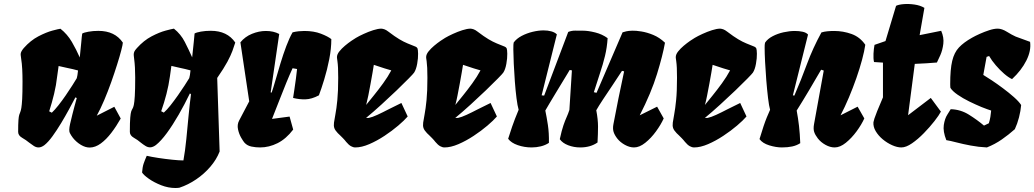

<svg xmlns="http://www.w3.org/2000/svg" viewBox="-20 -732 5204 966"><path d="M432.1 10.3Q410.2 10.7 387 -3.2Q363.8 -17.1 346.7 -38.6Q337.4 -50.8 331.3 -63Q325.2 -75.2 332.5 -107.9Q339.4 -137.2 344.5 -157.7Q349.6 -178.2 354.7 -196.8Q359.9 -215.3 366.2 -238.8L359.4 -242.2Q346.2 -216.8 327.4 -182.1Q308.6 -147.5 287.1 -111.8Q265.6 -76.2 244.1 -46.6Q222.7 -17.1 203.6 -2Q189.5 8.8 175.8 9.8Q162.6 10.3 150.4 2.4Q138.2 -5.4 126.5 -14.6Q111.3 -27.3 91.3 -38.8Q71.3 -50.3 71.3 -68.4Q71.3 -108.4 72.8 -127.4Q74.2 -146.5 76.9 -154.5Q79.6 -162.6 82.3 -168.9Q85 -175.3 87.4 -189.2Q89.8 -203.1 91.6 -233.6Q93.3 -264.2 93.3 -321.3Q93.3 -355 91.8 -384Q90.3 -413.1 86.4 -437Q84.5 -449.2 84.2 -454.3Q84 -459.5 84 -460Q84 -471.7 99.6 -490.2Q133.8 -528.8 173.3 -549.3Q212.9 -569.8 243.9 -578.1Q274.9 -586.4 284.2 -587.4Q318.8 -560.1 341.6 -521Q364.3 -481.9 381.3 -442.9Q386.2 -486.3 388.9 -518.8Q391.6 -551.3 393.6 -563Q401.9 -568.4 425 -572.5Q448.2 -576.7 475.1 -576.7Q558.1 -576.7 598.1 -517.6Q597.7 -508.3 590.1 -478.8Q582.5 -449.2 569.3 -407.5Q556.2 -365.7 539.6 -318.8Q522.9 -272 504.2 -227.8Q485.4 -183.6 466.8 -149.9L555.2 -194.8L587.4 -135.7Q565.4 -96.7 540 -63.5Q514.6 -30.3 487.3 -10.3Q460 9.8 432.1 10.3ZM240.7 -165Q255.4 -178.7 273.9 -202.1Q292.5 -225.6 310.8 -252.4Q329.1 -279.3 344 -302.5Q358.9 -325.7 366.2 -338.4Q369.1 -352.1 369.4 -352.8Q369.6 -353.5 369.9 -356.2Q370.1 -358.9 372.6 -377.4Q345.7 -384.8 321 -389.6Q296.4 -394.5 274.9 -399.9L267.6 -347.7Q262.7 -303.2 252.2 -259.8Q241.7 -216.3 227.5 -171.9Z M862.3 213.9Q826.7 213.9 791 200Q755.4 186 729 167.5Q702.6 148.9 694.8 135.7Q696.8 108.4 702.6 91.3Q708.5 74.2 718.3 51.8Q740.7 57.1 775.9 62.5Q811 67.9 846.2 71.5Q881.3 75.2 902.8 75.2Q911.6 27.3 917.5 -32.7Q923.3 -92.8 929 -152.3Q934.6 -211.9 940.9 -257.8L935.5 -262.2Q909.2 -207.5 879.2 -155.3Q849.1 -103 819.6 -62.7Q790 -22.5 764.6 -2.4Q749.5 8.8 736.3 9.3Q724.1 9.8 712.2 2.4Q700.2 -4.9 687.5 -15.1Q672.9 -27.8 653.1 -39.1Q633.3 -50.3 633.3 -68.4Q633.3 -117.2 635.3 -139.9Q637.2 -162.6 640.1 -171.1Q643.1 -179.7 646.7 -185.3Q650.4 -190.9 653.3 -204.1Q656.2 -217.3 658.2 -248.8Q660.2 -280.3 660.2 -342.3Q660.2 -369.6 658.9 -392.3Q657.7 -415 654.8 -437Q653.8 -443.8 653.3 -450.2Q652.8 -456.5 652.8 -457Q652.8 -465.3 655.8 -472.2Q658.7 -479 668.9 -490.2Q703.6 -528.8 742.9 -549.3Q782.2 -569.8 813.5 -578.1Q844.7 -586.4 855 -587.9Q889.6 -560.5 909.9 -520.8Q930.2 -481 946.8 -443.4Q952.1 -486.8 954.8 -519.3Q957.5 -551.8 959 -563.5Q967.8 -568.8 990.7 -573Q1013.7 -577.1 1040.5 -577.1Q1123.5 -577.1 1163.6 -518.1L1163.1 -517.6H1163.6Q1157.2 -497.6 1149.2 -475.3Q1141.1 -453.1 1124 -421.1Q1106.9 -389.2 1072.8 -339.8L1085 30.3Q1069.3 70.8 1038.3 106.9Q1007.3 143.1 967 170.4Q926.8 197.8 882.8 212.4Q873.5 213.9 862.3 213.9ZM804.2 -165.5Q819.3 -178.7 837.9 -202.1Q856.4 -225.6 875 -252Q893.6 -278.3 908.7 -301.8Q923.8 -325.2 932.1 -338.9Q935.1 -352.5 935.3 -353.3Q935.5 -354 935.8 -356.4Q936 -358.9 938.5 -377.9Q911.1 -385.3 887.5 -390.1Q863.8 -395 842.3 -400.4L835 -348.1Q828.6 -302.2 817.4 -259Q806.2 -215.8 791 -172.4Z M1288.6 9.8Q1266.1 9.8 1245.1 5.4Q1224.1 1 1210.4 -13.7Q1204.6 -20 1193.6 -38.8Q1182.6 -57.6 1177.5 -81.3Q1172.4 -105 1183.1 -125.5L1233.9 -222.2L1189.5 -519Q1212.4 -547.4 1247.6 -561.8Q1282.7 -576.2 1317.9 -576.2Q1356.4 -576.2 1384.8 -561L1341.8 -267.1L1346.7 -266.1Q1355 -289.6 1366.2 -328.9Q1377.4 -368.2 1391.1 -413.3Q1404.8 -458.5 1420.4 -500Q1436 -541.5 1452.1 -569.3Q1467.8 -573.2 1482.7 -574.7Q1497.6 -576.2 1511.2 -576.2Q1559.1 -576.2 1594.5 -562.5Q1629.9 -548.8 1647 -535.2Q1647 -487.3 1636.5 -433.8Q1626 -380.4 1611.3 -332.5Q1596.7 -284.7 1584.5 -252.4Q1547.9 -232.9 1516.6 -232.2Q1485.4 -231.4 1454.6 -239.3Q1457 -253.9 1460.9 -280.5Q1464.8 -307.1 1468.8 -335.9Q1472.7 -364.7 1474.6 -384.8L1452.1 -388.7Q1438 -358.4 1420.4 -315.4Q1402.8 -272.5 1384.5 -225.1Q1366.2 -177.7 1348.6 -133.8L1437 -145.5L1455.1 -80.1Q1419.4 -33.2 1376.5 -11.7Q1333.5 9.8 1288.6 9.8Z M1767.6 9.8Q1756.8 9.8 1745.6 3.4Q1734.4 -2.9 1721.7 -18.1Q1715.3 -25.4 1714.4 -27.1Q1713.4 -28.8 1705.6 -36.6Q1698.2 -44.4 1690.2 -52Q1682.1 -59.6 1679.7 -62Q1666 -76.2 1662.1 -87.6Q1658.2 -99.1 1660.4 -115.2Q1662.6 -131.3 1667.7 -158Q1672.9 -184.6 1677.2 -228.5Q1681.6 -272.5 1681.6 -340.3Q1681.6 -370.1 1680.7 -390.4Q1679.7 -410.6 1677.7 -424.3Q1676.3 -432.6 1675.8 -438.2Q1675.3 -443.8 1675.3 -444.3Q1675.3 -458 1687 -472.9Q1698.7 -487.8 1715.3 -501.7Q1731.9 -515.6 1747.6 -526.4Q1763.2 -537.1 1771 -541.5Q1786.6 -550.8 1810.1 -561.5Q1833.5 -572.3 1857.7 -580.1Q1881.8 -587.9 1898.9 -587.9Q1905.8 -587.4 1914.3 -584.5Q1922.9 -581.5 1934.1 -572.8Q1966.8 -547.9 1989 -534.7Q2011.2 -521.5 2030.3 -513.7Q2049.3 -505.9 2071.3 -497.1Q2078.1 -494.1 2080.6 -488.5Q2083 -482.9 2083.5 -461.9Q2084 -439.5 2078.9 -410.9Q2073.7 -382.3 2063.5 -366.7Q2060.1 -361.3 2035.9 -336.7Q2011.7 -312 1975.6 -277.3Q1939.5 -242.7 1898.9 -205.8Q1858.4 -168.9 1821.8 -138.7H1835.4Q1852.5 -142.1 1878.9 -154.3Q1905.3 -166.5 1936.8 -182.9Q1968.3 -199.2 1999.5 -213.9L2031.2 -146Q2014.6 -126.5 1983.6 -100.1Q1952.6 -73.7 1914.6 -48.6Q1876.5 -23.4 1837.9 -6.8Q1799.3 9.8 1767.6 9.8ZM1821.8 -203.6Q1838.4 -224.1 1861.3 -252.4Q1884.3 -280.8 1907.7 -313Q1931.2 -345.2 1948.7 -377.9Q1937.5 -380.9 1915 -387.9Q1892.6 -395 1860.8 -405.8Q1858.9 -393.1 1854.5 -367.4Q1850.1 -341.8 1844.5 -311.3Q1838.9 -280.8 1833.3 -252.4Q1827.6 -224.1 1822.8 -206.1Q1822.8 -206.1 1822.3 -205.1Q1821.8 -204.1 1821.8 -203.6Z M2216.3 9.8Q2205.6 9.8 2194.3 3.4Q2183.1 -2.9 2170.4 -18.1Q2164.1 -25.4 2163.1 -27.1Q2162.1 -28.8 2154.3 -36.6Q2147 -44.4 2138.9 -52Q2130.9 -59.6 2128.4 -62Q2114.7 -76.2 2110.8 -87.6Q2106.9 -99.1 2109.1 -115.2Q2111.3 -131.3 2116.5 -158Q2121.6 -184.6 2126 -228.5Q2130.4 -272.5 2130.4 -340.3Q2130.4 -370.1 2129.4 -390.4Q2128.4 -410.6 2126.5 -424.3Q2125 -432.6 2124.5 -438.2Q2124 -443.8 2124 -444.3Q2124 -458 2135.7 -472.9Q2147.5 -487.8 2164.1 -501.7Q2180.7 -515.6 2196.3 -526.4Q2211.9 -537.1 2219.7 -541.5Q2235.4 -550.8 2258.8 -561.5Q2282.2 -572.3 2306.4 -580.1Q2330.6 -587.9 2347.7 -587.9Q2354.5 -587.4 2363 -584.5Q2371.6 -581.5 2382.8 -572.8Q2415.5 -547.9 2437.7 -534.7Q2460 -521.5 2479 -513.7Q2498 -505.9 2520 -497.1Q2526.9 -494.1 2529.3 -488.5Q2531.7 -482.9 2532.2 -461.9Q2532.7 -439.5 2527.6 -410.9Q2522.5 -382.3 2512.2 -366.7Q2508.8 -361.3 2484.6 -336.7Q2460.4 -312 2424.3 -277.3Q2388.2 -242.7 2347.7 -205.8Q2307.1 -168.9 2270.5 -138.7H2284.2Q2301.3 -142.1 2327.6 -154.3Q2354 -166.5 2385.5 -182.9Q2417 -199.2 2448.2 -213.9L2480 -146Q2463.4 -126.5 2432.4 -100.1Q2401.4 -73.7 2363.3 -48.6Q2325.2 -23.4 2286.6 -6.8Q2248 9.8 2216.3 9.8ZM2270.5 -203.6Q2287.1 -224.1 2310.1 -252.4Q2333 -280.8 2356.4 -313Q2379.9 -345.2 2397.5 -377.9Q2386.2 -380.9 2363.8 -387.9Q2341.3 -395 2309.6 -405.8Q2307.6 -393.1 2303.2 -367.4Q2298.8 -341.8 2293.2 -311.3Q2287.6 -280.8 2282 -252.4Q2276.4 -224.1 2271.5 -206.1Q2271.5 -206.1 2271 -205.1Q2270.5 -204.1 2270.5 -203.6Z M2654.8 9.8Q2618.2 9.8 2585 -1.7Q2551.8 -13.2 2536.6 -33.7Q2549.3 -73.2 2556.6 -94.7Q2564 -116.2 2571 -134Q2578.1 -151.9 2589.4 -179.7Q2583.5 -199.7 2578.6 -238.3Q2573.7 -276.9 2570.3 -322.5Q2566.9 -368.2 2564.9 -410.9Q2563 -453.6 2562.7 -483.2Q2562.5 -512.7 2564.5 -518.1Q2578.6 -537.6 2604.5 -551.3Q2630.4 -564.9 2659.9 -572Q2689.5 -579.1 2714.8 -579.1Q2736.3 -579.1 2753.9 -574.2Q2771.5 -569.3 2781.7 -559.1L2705.1 -252.4L2717.8 -251L2838.9 -571.3Q2856 -578.1 2874.5 -577.9Q2893.1 -577.6 2913.6 -577.6Q2939.5 -577.6 2974.6 -568.8Q3009.8 -560.1 3037.1 -540Q3034.2 -493.2 3023.9 -450.7Q3013.7 -408.2 2998.8 -364.3Q2983.9 -320.3 2967.8 -268.1L2981.4 -265.1L3112.3 -569.3Q3120.6 -571.8 3131.3 -574.5Q3142.1 -577.1 3162.1 -577.6Q3179.2 -578.1 3207 -573.7Q3234.9 -569.3 3266.4 -556.4Q3297.9 -543.5 3325.7 -517.1Q3314.5 -453.6 3285.6 -359.6Q3256.8 -265.6 3198.7 -151.9L3286.1 -195.3L3319.3 -136.2Q3305.2 -105 3280.5 -71Q3255.9 -37.1 3226.6 -13.7Q3197.3 9.8 3169.9 9.8Q3147.5 9.8 3124 -3.2Q3100.6 -16.1 3085.9 -34.7Q3071.8 -52.7 3066.9 -69.1Q3062 -85.4 3066.4 -107.9Q3078.6 -173.3 3091.6 -236.8Q3104.5 -300.3 3120.1 -373L3109.4 -375.5Q3088.9 -343.3 3062.7 -304.7Q3036.6 -266.1 3013.9 -231.7Q2991.2 -197.3 2980 -177.2Q2988.8 -130.9 2988.8 -95.5Q2988.8 -60.1 2986.3 -15.1Q2950.7 9.8 2899.4 9.8Q2867.2 9.8 2838.6 -1.2Q2810.1 -12.2 2796.4 -31.7Q2806.2 -76.7 2814.7 -101.3Q2823.2 -126 2830.8 -142.6Q2838.4 -159.2 2844.7 -178.7L2857.4 -377.9L2846.2 -379.9Q2846.2 -379.4 2835.9 -362.5Q2825.7 -345.7 2809.8 -319.6Q2793.9 -293.5 2776.6 -264.9Q2759.3 -236.3 2744.9 -212.2Q2730.5 -188 2723.6 -175.8Q2730.5 -143.1 2736.6 -103Q2742.7 -63 2741.7 -13.2Q2724.1 -1.5 2701.4 4.2Q2678.7 9.8 2654.8 9.8Z M3472.2 9.8Q3461.4 9.8 3450.2 3.4Q3439 -2.9 3426.3 -18.1Q3419.9 -25.4 3418.9 -27.1Q3418 -28.8 3410.2 -36.6Q3402.8 -44.4 3394.8 -52Q3386.7 -59.6 3384.3 -62Q3370.6 -76.2 3366.7 -87.6Q3362.8 -99.1 3365 -115.2Q3367.2 -131.3 3372.3 -158Q3377.4 -184.6 3381.8 -228.5Q3386.2 -272.5 3386.2 -340.3Q3386.2 -370.1 3385.3 -390.4Q3384.3 -410.6 3382.3 -424.3Q3380.9 -432.6 3380.4 -438.2Q3379.9 -443.8 3379.9 -444.3Q3379.9 -458 3391.6 -472.9Q3403.3 -487.8 3419.9 -501.7Q3436.5 -515.6 3452.1 -526.4Q3467.8 -537.1 3475.6 -541.5Q3491.2 -550.8 3514.6 -561.5Q3538.1 -572.3 3562.3 -580.1Q3586.4 -587.9 3603.5 -587.9Q3610.4 -587.4 3618.9 -584.5Q3627.4 -581.5 3638.7 -572.8Q3671.4 -547.9 3693.6 -534.7Q3715.8 -521.5 3734.9 -513.7Q3753.9 -505.9 3775.9 -497.1Q3782.7 -494.1 3785.2 -488.5Q3787.6 -482.9 3788.1 -461.9Q3788.6 -439.5 3783.4 -410.9Q3778.3 -382.3 3768.1 -366.7Q3764.6 -361.3 3740.5 -336.7Q3716.3 -312 3680.2 -277.3Q3644 -242.7 3603.5 -205.8Q3563 -168.9 3526.4 -138.7H3540Q3557.1 -142.1 3583.5 -154.3Q3609.9 -166.5 3641.4 -182.9Q3672.9 -199.2 3704.1 -213.9L3735.8 -146Q3719.2 -126.5 3688.2 -100.1Q3657.2 -73.7 3619.1 -48.6Q3581.1 -23.4 3542.5 -6.8Q3503.9 9.8 3472.2 9.8ZM3526.4 -203.6Q3543 -224.1 3565.9 -252.4Q3588.9 -280.8 3612.3 -313Q3635.7 -345.2 3653.3 -377.9Q3642.1 -380.9 3619.6 -387.9Q3597.2 -395 3565.4 -405.8Q3563.5 -393.1 3559.1 -367.4Q3554.7 -341.8 3549.1 -311.3Q3543.5 -280.8 3537.8 -252.4Q3532.2 -224.1 3527.3 -206.1Q3527.3 -206.1 3526.9 -205.1Q3526.4 -204.1 3526.4 -203.6Z M3914.1 9.8Q3884.3 9.8 3850.3 -0.7Q3816.4 -11.2 3801.3 -32.2Q3813 -70.8 3821.5 -96.4Q3830.1 -122.1 3837.9 -141.1Q3845.7 -160.2 3854.5 -179.7Q3849.1 -198.2 3844.2 -238.8Q3839.4 -279.3 3835.4 -328.1Q3831.5 -377 3829.3 -421.1Q3827.1 -465.3 3827.1 -491.2Q3827.1 -508.3 3828.1 -511.7Q3829.1 -515.1 3829.6 -518.1Q3842.8 -537.1 3867.7 -550Q3892.6 -563 3922.4 -569.6Q3952.1 -576.2 3979 -576.2Q4000.5 -576.2 4018.3 -572.3Q4036.1 -568.4 4045.4 -558.1L3969.2 -252.4L3976.6 -251Q4010.3 -329.1 4040 -409.7Q4069.8 -490.2 4112.8 -568.8Q4127 -573.2 4143.3 -574.7Q4159.7 -576.2 4176.8 -576.2Q4222.2 -576.2 4264.4 -561Q4306.6 -545.9 4333.5 -506.8Q4329.1 -475.6 4317.4 -431.9Q4305.7 -388.2 4288.6 -339.1Q4271.5 -290 4251 -241.5Q4230.5 -192.9 4209 -151.9L4294.9 -195.3L4328.6 -136.2Q4314.5 -105 4289.6 -71Q4264.6 -37.1 4235.6 -13.7Q4206.5 9.8 4179.2 9.8Q4156.7 9.8 4133.3 -3.2Q4109.9 -16.1 4094.7 -35.6Q4081.1 -53.2 4076.2 -68.6Q4071.3 -84 4075.7 -107.9L4124.5 -377L4111.3 -381.3Q4081.1 -329.1 4050.5 -277.6Q4020 -226.1 3988.3 -175.8Q3995.6 -136.7 4000 -98.4Q4004.4 -60.1 4006.3 -11.7Q3988.3 0 3965.6 4.9Q3942.9 9.8 3914.1 9.8Z M4515.1 9.8Q4493.7 9.8 4468.5 -1.5Q4443.4 -12.7 4421.1 -31.2Q4398.9 -49.8 4385.7 -72.3Q4372.6 -94.7 4374.5 -117.2Q4375.5 -123.5 4379.4 -135.7Q4383.3 -147.9 4393.3 -172.9Q4403.3 -197.8 4422.4 -242.2V-417L4377.4 -419.9Q4373.5 -437 4374.8 -461.9Q4376 -486.8 4379.9 -506.3L4435.1 -525.4L4488.3 -702.6Q4500.5 -709 4526.1 -711.2Q4551.8 -713.4 4580.8 -709.2Q4609.9 -705.1 4630.9 -692.4L4606.9 -555.2L4715.3 -577.1Q4730 -543.5 4726.1 -511.7Q4722.2 -480 4711.4 -455.3Q4700.7 -430.7 4693.8 -417.5Q4672.4 -415.5 4641.4 -413.6Q4610.4 -411.6 4582.5 -410.6L4548.8 -152.3L4663.1 -239.3L4713.9 -170.4Q4704.6 -152.3 4681.4 -122.6Q4658.2 -92.8 4628.4 -62.3Q4598.6 -31.7 4568.6 -11Q4538.6 9.8 4515.1 9.8Z M4945.3 9.8Q4903.3 7.8 4863.5 0.2Q4823.7 -7.3 4792 -15.6Q4760.3 -23.9 4741.2 -26.9Q4723.6 -71.3 4728.5 -103.3Q4733.4 -135.3 4746.1 -155Q4758.8 -174.8 4763.2 -182.6Q4813 -181.2 4854.5 -155.3Q4896 -129.4 4930.7 -100.1L4955.1 -111.8Q4960 -127 4962.9 -144.3Q4965.8 -161.6 4966.8 -175.8Q4961.9 -177.2 4946.8 -182.6Q4931.6 -188 4917.5 -193.8Q4889.2 -205.6 4856.7 -221.4Q4824.2 -237.3 4798.1 -255.4Q4772 -273.4 4761.7 -290Q4761.2 -293.9 4761 -298.6Q4760.7 -303.2 4760.7 -309.1Q4760.7 -383.3 4770.8 -425.5Q4780.8 -467.8 4804.7 -493.2Q4828.6 -518.6 4870.1 -542Q4886.2 -551.3 4909.7 -561.8Q4933.1 -572.3 4957.3 -580.1Q4981.4 -587.9 4999.5 -587.9Q5020.5 -587.9 5045.7 -572.3Q5070.8 -556.6 5090.3 -547.9L5162.6 -521.5Q5168.9 -477.5 5144 -427.7Q5119.1 -377.9 5071.8 -334Q5053.7 -342.3 5032 -361.1Q5010.3 -379.9 4990 -403.6Q4969.7 -427.2 4956.5 -450.2L4943.8 -445.8L4927.2 -355Q4942.9 -345.7 4969.7 -327.9Q4996.6 -310.1 5026.4 -287.8Q5056.2 -265.6 5081.3 -243.4Q5106.4 -221.2 5117.7 -203.6Q5115.2 -173.8 5106.9 -141.6Q5098.6 -109.4 5085.9 -82Q5054.7 -54.2 5020.3 -30.3Q4985.8 -6.3 4945.3 9.8Z"/></svg>

Font: Fruktur
Style: Italic
Weight: 400
Italic angle: -8°
Designer: Viktoriya Grabowska, Eben Sorkin
Foundry: Viktoriya Grabowska
Version: Version 1.008; ttfautohint (v1.8.4.7-5d5b)